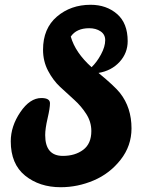

<svg xmlns="http://www.w3.org/2000/svg" viewBox="-20 -776 610 803"><path d="M160 -568Q160 -657 218 -706.5Q276 -756 359 -756Q425 -756 469.5 -717.5Q514 -679 514 -604Q514 -554 480 -517Q446 -480 392 -471Q460 -415 482 -387Q530 -326 530 -239Q530 -166 484.5 -108Q439 -50 372 -21.5Q305 7 234 7Q145 7 85 -41.5Q25 -90 25 -185Q25 -248 65 -307Q105 -366 153 -366Q189 -366 189 -344Q189 -324 179 -281Q169 -238 169 -211Q169 -124 243 -124Q294 -124 328 -149.5Q362 -175 362 -228Q362 -266 341 -299Q320 -332 290.5 -358.5Q261 -385 231.5 -412.5Q202 -440 181 -480Q160 -520 160 -568ZM276 -623Q295 -556 363 -495Q385 -516 402.5 -548.5Q420 -581 420 -608Q420 -632 400.5 -645Q381 -658 353 -658Q300 -658 276 -623Z"/></svg>

Font: LeckerliOne
Style: Regular
Weight: 400
Designer: Gesine Todt
Foundry: Gesine Todt
Version: Version 1.000